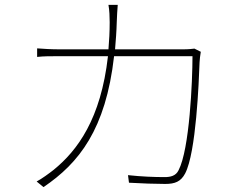

<svg xmlns="http://www.w3.org/2000/svg" viewBox="-20 -757 996 786"><path d="M130 -14 158 9C303 -89 413 -227 447 -527H768C768 -425 756 -146 711 -60C700 -37 678 -32 654 -32C611 -32 559 -34 504 -40L508 -9C560 -6 615 -4 656 -4C696 -4 720 -13 738 -47C783 -133 794 -422 797 -502C798 -516 799 -528 802 -545L776 -558C767 -557 754 -555 728 -555H451C454 -591 457 -628 458 -667C459 -690 460 -716 462 -737H424C428 -715 429 -688 429 -666C429 -627 427 -590 424 -555H226C188 -555 159 -557 132 -559V-524C160 -527 184 -527 227 -527H422C393 -270 297 -141 200 -62C181 -47 151 -25 130 -14Z"/></svg>

Font: Kinto Sans Thin
Style: Regular
Weight: 100
Designer: Authors: Ryoko NISHIZUKA  (kana & ideographs); Paul D. Hunt (Latin, Greek & Cyrillic); Wenlong ZHANG  (bopomofo); Sandol
Foundry: Adobe Systems Incorporated, ookami Inc.
Version: Version 0.001